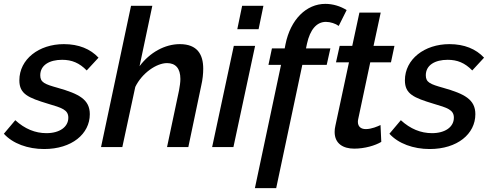

<svg xmlns="http://www.w3.org/2000/svg" viewBox="-45 -760 2534 992"><path d="M-25 -69C21 -18 99 10 183 10C326 10 419 -68 419 -170C419 -246 363 -275 254 -306C186 -325 163 -334 163 -371C163 -424 211 -451 276 -451C326 -451 365 -435 403 -396L464 -462C422 -507 362 -532 285 -532C156 -532 55 -454 55 -345C55 -274 101 -255 203 -224C274 -203 308 -193 308 -152C308 -104 263 -72 195 -72C137 -72 83 -94 34 -139Z M632 -730 477 0H587L654 -311C689 -383 764 -434 818 -434C862 -434 887 -407 887 -352C887 -335 884 -315 880 -293L818 0H928L995 -319C1002 -349 1005 -379 1005 -405C1005 -478 975 -532 884 -532C807 -532 729 -489 676 -418L742 -730Z M1206 -730 1181 -609H1291L1316 -730ZM1163 -523 1051 0H1161L1273 -523Z M1407 -425 1272 212H1382L1517 -425H1643L1662 -510H1536L1541 -534C1557 -607 1591 -647 1639 -647C1662 -647 1689 -638 1705 -626L1746 -708C1714 -728 1675 -740 1636 -740C1538 -740 1456 -660 1430 -531L1426 -510H1360L1342 -425Z M1684 -78C1684 -18 1728 8 1785 8C1839 8 1894 -8 1925 -27L1921 -114C1906 -107 1875 -93 1845 -93C1822 -93 1804 -104 1804 -131C1804 -136 1805 -141 1806 -146L1868 -438H1975L1993 -523H1885L1922 -695H1812L1775 -523H1710L1691 -438H1758L1688 -111C1685 -99 1684 -88 1684 -78Z M1967 -69C2013 -18 2091 10 2175 10C2318 10 2411 -68 2411 -170C2411 -246 2355 -275 2246 -306C2178 -325 2155 -334 2155 -371C2155 -424 2203 -451 2268 -451C2318 -451 2357 -435 2395 -396L2456 -462C2414 -507 2354 -532 2277 -532C2148 -532 2047 -454 2047 -345C2047 -274 2093 -255 2195 -224C2266 -203 2300 -193 2300 -152C2300 -104 2255 -72 2187 -72C2129 -72 2075 -94 2026 -139Z"/></svg>

Font: FIGSv2-sans-serif SmBold Italic
Style: Regular
Weight: 600
Italic angle: -12°
Designer: Matt McInerney, Pablo Impallari, Rodrigo Fuenzalida
Foundry: Matt McInerney, Pablo Impallari, Rodrigo Fuenzalida
Version: Version 4.020;hotconv 1.0.109;makeotfexe 2.5.65596